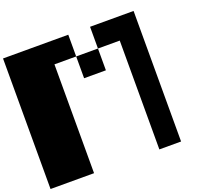

<svg xmlns="http://www.w3.org/2000/svg" viewBox="-189 -1429 1777 1658"><g transform="rotate(-20 700.0 -600.0)"><path d="M599.6 -799.8V-1000H799.8V-799.8ZM0 0V-1199.7H599.6V-1000H399.9V0ZM1000 0V-1000H799.8V-1199.7H1199.7V0Z"/></g></svg>

Font: 8-bit HUD
Style: Regular
Weight: 400
Designer: lSPl
Foundry: https://fontstruct.com
Version: Version 1.0